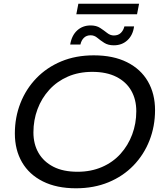

<svg xmlns="http://www.w3.org/2000/svg" viewBox="-20 -1006 880 1034"><path d="M389 8Q285 8 211 -29Q137 -66 98.5 -132.5Q60 -199 60 -287Q60 -374 90 -450.5Q120 -527 176 -585Q232 -643 310 -675.5Q388 -708 485 -708Q590 -708 664 -671Q738 -634 776.5 -567.5Q815 -501 815 -413Q815 -326 785 -249.5Q755 -173 699 -115Q643 -57 564.5 -24.5Q486 8 389 8ZM398 -81Q470 -81 529 -106.5Q588 -132 629 -177.5Q670 -223 692 -282Q714 -341 714 -407Q714 -470 687 -517.5Q660 -565 607 -592Q554 -619 477 -619Q404 -619 345.5 -593.5Q287 -568 245.5 -522.5Q204 -477 182 -418Q160 -359 160 -293Q160 -230 187.5 -182.5Q215 -135 267.5 -108Q320 -81 398 -81ZM593 -762Q562 -762 541 -775.5Q520 -789 504 -802.5Q488 -816 468 -816Q446 -816 432 -802.5Q418 -789 413 -766H358Q366 -815 395.5 -842Q425 -869 468 -869Q499 -869 519.5 -855.5Q540 -842 557 -828.5Q574 -815 593 -815Q617 -815 631 -829Q645 -843 650 -864H702Q696 -817 666.5 -789.5Q637 -762 593 -762ZM391 -929 402 -986H729L718 -929Z"/></svg>

Font: Montserrat Thin Medium
Style: Italic
Weight: 500
Italic angle: -11.3°
Version: Version 9.000